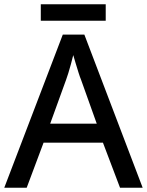

<svg xmlns="http://www.w3.org/2000/svg" viewBox="-20 -879 689 899"><path d="M542 0 462 -211H184L105 0H0L274 -717H375L648 0ZM359 -507Q355 -516 348 -538Q341 -560 334 -583.5Q327 -607 323 -621Q318 -601 312 -578.5Q306 -556 300 -537Q294 -518 290 -507L215 -300H433ZM475 -859V-782H171V-859Z"/></svg>

Font: Noto Sans New Tai Lue Medium
Style: Regular
Weight: 500
Version: Version 2.003